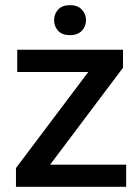

<svg xmlns="http://www.w3.org/2000/svg" viewBox="-20 -720 540 740"><path d="M466.3 0H77.1V-85.4H466.3ZM108.9 0H41.5V-72.3L384.8 -528.3H454.1V-459ZM410.6 -442.4H46.4V-528.3H410.6ZM249.5 -584.5Q220.2 -584.5 204.3 -601.1Q188.5 -617.7 188.5 -642.1Q188.5 -666.5 204.3 -683.3Q220.2 -700.2 249.5 -700.2Q278.8 -700.2 295.2 -683.3Q311.5 -666.5 311.5 -642.1Q311.5 -617.7 295.2 -601.1Q278.8 -584.5 249.5 -584.5Z"/></svg>

Font: Heebo Medium
Style: Regular
Weight: 500
Designer: Oded Ezer
Foundry: Ezer Type House
Version: Version 3.100